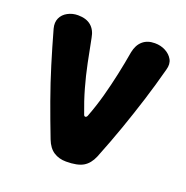

<svg xmlns="http://www.w3.org/2000/svg" viewBox="-101 -610 695 717"><g transform="rotate(20 246.0 -251.5)"><path d="M235 13Q207 13 186 -0.5Q165 -14 153 -45Q126 -115 103 -179Q80 -243 60.5 -306.5Q41 -370 22 -438Q16 -461 24 -478.5Q32 -496 50.5 -506Q69 -516 91 -516Q124 -516 143 -500Q162 -484 167 -454Q176 -407 185.5 -360.5Q195 -314 208 -268Q221 -222 239 -175Q241 -169 245.5 -169Q250 -169 253 -175Q271 -222 283.5 -268Q296 -314 306 -360.5Q316 -407 324 -454Q330 -484 348.5 -500Q367 -516 396 -516H397Q420 -516 439 -506Q458 -496 467.5 -479Q477 -462 470 -438Q452 -370 432 -306.5Q412 -243 389.5 -179Q367 -115 339 -45Q326 -14 303 -0.5Q280 13 235 13Z"/></g></svg>

Font: Winky Sans SemiBold
Style: Regular
Weight: 600
Designer: Simon Atzbach
Foundry: typofactur
Version: Version 1.205